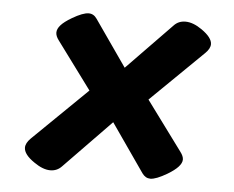

<svg xmlns="http://www.w3.org/2000/svg" viewBox="-41 -505 682 560"><g transform="rotate(5 300.0 -225.0)"><path d="M560.1 -399.4Q560.1 -386.2 545.4 -372.1L392.6 -222.7L498.5 -79.1Q507.8 -66.9 507.8 -57.1Q507.8 -36.6 466.8 -12.2Q434.6 6.8 418 6.8Q403.8 6.8 394 -6.8L295.9 -147.9L158.7 -6.8Q145 7.8 125 7.8Q103.5 7.8 77.6 -10.3Q45.9 -31.7 45.9 -51.8Q45.9 -64.9 60.1 -79.1L218.8 -233.9L116.7 -372.1Q107.9 -383.8 107.9 -394Q107.9 -404.8 117.7 -415.8Q127.4 -426.8 148.9 -439.5Q180.2 -458 197.3 -458Q211.9 -458 221.2 -444.3L315.4 -309.1L446.8 -444.3Q460 -458.5 480.5 -458.5Q502.9 -458.5 528.8 -440.4Q560.1 -418.5 560.1 -399.4Z"/></g></svg>

Font: Courier Prime Sans
Style: Bold Italic
Weight: 700
Italic angle: -10°
Designer: Alan Dague-Greene
Foundry: Quote-Unquote Apps
Version: Version 3.020